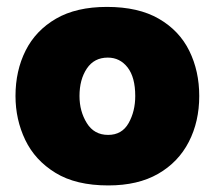

<svg xmlns="http://www.w3.org/2000/svg" viewBox="-20 -536 638 570"><path d="M301.5 14.5Q205.5 14.5 144.8 -22.8Q84 -60 55 -120.5Q26 -181 26 -251Q26 -326 56 -385.8Q86 -445.5 146.2 -480.5Q206.5 -515.5 297.5 -515.5Q391 -515.5 451.8 -480.2Q512.5 -445 542 -385Q571.5 -325 571.5 -251Q571.5 -175 540.5 -114.8Q509.5 -54.5 449.5 -20Q389.5 14.5 301.5 14.5ZM301 -135.5Q342 -135.5 361.8 -170.5Q381.5 -205.5 381.5 -251Q381.5 -306.5 358.8 -335.8Q336 -365 300 -365Q259.5 -365 237.8 -332.5Q216 -300 216 -251Q216 -205.5 237.8 -170.5Q259.5 -135.5 301 -135.5Z"/></svg>

Font: Heraclito ExtraBold
Style: Regular
Weight: 800
Designer: Kostas Bartsokas (font) & Cristiano Sobral (main changes)
Foundry: Kostas Bartsokas (font) & Cristiano Sobral (main changes)
Version: Version 1.00;July 8, 2020;FontCreator 13.0.0.2655 64-bit